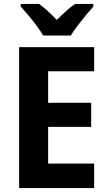

<svg xmlns="http://www.w3.org/2000/svg" viewBox="-20 -953 546 973"><path d="M457 0H77V-714H457V-592H224V-432H442V-310H224V-124H457ZM199 -773Q186 -795 166 -822Q146 -849 124 -875Q102 -901 85 -920V-933H178Q200 -917 222 -897Q244 -877 268 -852Q293 -877 315 -897Q337 -917 361 -933H453V-920Q436 -901 414.5 -875Q393 -849 372.5 -822Q352 -795 339 -773Z"/></svg>

Font: Noto Sans Lao UI SemCond
Style: Bold
Weight: 700
Width: 4
Designer: Monotype Design Team
Foundry: Monotype Imaging Inc.
Version: Version 2.000; ttfautohint (v1.8.4.7-5d5b)